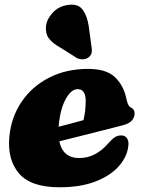

<svg xmlns="http://www.w3.org/2000/svg" viewBox="-20 -776 601 811"><path d="M521.5 -156Q516 -112.5 481.5 -73.5Q447 -34.5 384.2 -9.8Q321.5 15 231.5 15Q110 15 60.2 -43.5Q10.5 -102 19.5 -198.5Q27 -280 70.5 -345Q114 -410 186.5 -447.5Q259 -485 352.5 -485Q430 -485 466.8 -449Q503.5 -413 514.5 -356Q517 -344.5 521 -335.2Q525 -326 531 -323Q548.5 -315.5 548.5 -296.5Q548.5 -281 537.2 -267.2Q526 -253.5 495.5 -246Q465 -238 419.2 -226.5Q373.5 -215 323.8 -202.5Q274 -190 230.5 -179Q245.5 -108.5 314.5 -108.5Q352 -108.5 382.2 -125.2Q412.5 -142 436 -169Q453.5 -189 465.2 -196.5Q477 -204 492.5 -204Q508.5 -204 517 -191Q525.5 -178 521.5 -156ZM228 -245Q228 -242.5 227.5 -240.5Q255 -247.5 282.8 -255Q310.5 -262.5 332.5 -268.5Q341.5 -302.5 342 -350Q342 -399.5 308 -399.5Q281 -399.5 257.8 -358Q234.5 -316.5 228 -245ZM354.5 -667.5 366.5 -578.5Q369 -566 367.5 -554.8Q366 -543.5 354.5 -534Q344 -526 330.2 -525.5Q316.5 -525 305.5 -530.5L234 -575.5Q199.5 -595 185.2 -615.5Q171 -636 174.5 -667Q178 -696 203.2 -723Q228.5 -750 266.5 -755Q309 -761.5 328.2 -736.2Q347.5 -711 354.5 -667.5Z"/></svg>

Font: Fraunces 9pt S050 Black
Style: Italic
Weight: 900
Italic angle: -16°
Version: Version 1.000; ttfautohint (v1.8.3)